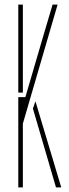

<svg xmlns="http://www.w3.org/2000/svg" viewBox="-20 -820 300 840"><path d="M60 0V-395H91L163 -641L210 -800H232L80 -279V0ZM60 -415V-800H80V-415ZM225 0 124 -345 135 -377 248 0Z"/></svg>

Font: Big Shoulders Stencil Display Thin
Style: Regular
Weight: 100
Designer: Patric King
Foundry: XO Type Co
Version: Version 1.000